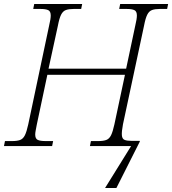

<svg xmlns="http://www.w3.org/2000/svg" viewBox="-35 -734 865 965"><path d="M493 211 624 0H417L422 -25H460Q484 -25 499 -30.5Q514 -36 523 -54Q532 -72 540 -109L593 -358H203L150 -108Q147 -92 144.5 -79Q142 -66 142 -58Q142 -37 154.5 -31Q167 -25 194 -25H232L227 0H-15L-10 -25H27Q51 -25 66 -30.5Q81 -36 90 -54Q99 -72 107 -109L212 -606Q216 -622 218 -635Q220 -648 220 -656Q220 -677 207.5 -683Q195 -689 169 -689H132L137 -714H378L373 -689H335Q311 -689 296 -683.5Q281 -678 272 -660Q263 -642 256 -605L209 -389H599L645 -606Q649 -622 651 -635Q653 -648 653 -656Q653 -677 640.5 -683Q628 -689 602 -689H564L569 -714H810L805 -689H768Q744 -689 729 -683.5Q714 -678 705 -660Q696 -642 689 -605L583 -109Q576 -72 577.5 -54Q579 -36 591 -31Q603 -26 627 -26H667L668 -23L550 211Z"/></svg>

Font: Noto Serif ExtraLight
Style: Italic
Weight: 200
Italic angle: -12°
Designer: Monotype Design Team
Foundry: Monotype Imaging Inc.
Version: Version 2.014; ttfautohint (v1.8.4.7-5d5b)